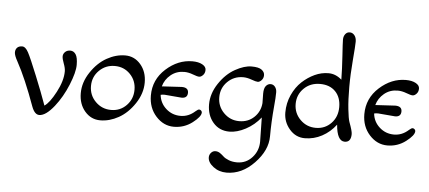

<svg xmlns="http://www.w3.org/2000/svg" viewBox="-62 -894 2967 1327"><g transform="rotate(5 1422.0 -230.0)"><path d="M43 -349Q20 -390 20 -410.5Q20 -431 32 -443.5Q44 -456 67 -456Q90 -456 110 -418.5Q130 -381 178 -262.5Q226 -144 247 -84L255 -62Q290 -84 332.5 -164.5Q375 -245 375 -310Q375 -332 363 -363.5Q351 -395 351 -412Q351 -429 364.5 -442.5Q378 -456 401 -456Q424 -456 438.5 -434.5Q453 -413 453 -361.5Q453 -310 417 -222Q381 -134 328 -67Q270 6 225 6Q193 6 173 -47Q104 -238 43 -349Z M608.5 -333Q564 -289 564 -225Q564 -161 608.5 -116.5Q653 -72 716.5 -72Q780 -72 823 -116.5Q866 -161 866 -225Q866 -289 823 -333Q780 -377 716.5 -377Q653 -377 608.5 -333ZM648 6Q584 6 541 -44Q498 -94 498 -169.5Q498 -245 545 -315.5Q592 -386 655 -421Q718 -456 782 -456Q846 -456 889 -406Q932 -356 932 -280.5Q932 -205 885 -134.5Q838 -64 775 -29Q712 6 648 6Z M1195 -199 1076 -209Q1059 -209 1049 -206Q1055 -149 1097.5 -111Q1140 -73 1198 -73Q1254 -73 1299 -114Q1315 -128 1323 -128Q1331 -128 1337 -122Q1343 -116 1343 -109Q1343 -80 1286.5 -37Q1230 6 1158.5 6Q1087 6 1034.5 -52Q982 -110 982 -196Q982 -306 1065 -381Q1148 -456 1248 -456Q1290 -456 1316.5 -441.5Q1343 -427 1343 -404.5Q1343 -382 1329.5 -368Q1316 -354 1303 -354Q1290 -354 1258.5 -366Q1227 -378 1198 -378Q1144 -378 1104.5 -345.5Q1065 -313 1052 -265L1190 -273Q1236 -273 1236 -237Q1236 -199 1195 -199Z M1607 -377Q1543 -377 1498.5 -333Q1454 -289 1454 -225Q1454 -161 1498.5 -116.5Q1543 -72 1605 -72Q1667 -72 1708.5 -111.5Q1750 -151 1755 -210Q1754 -239 1754 -276Q1754 -313 1767.5 -329.5Q1781 -346 1800 -346Q1819 -346 1831 -330.5Q1843 -315 1843 -293Q1843 -271 1841.5 -249.5Q1840 -228 1837 -194Q1827 -83 1827 14Q1827 111 1741 200.5Q1655 290 1549 290Q1496 290 1457 260Q1418 230 1418 195Q1418 177 1430.5 163Q1443 149 1460.5 149Q1478 149 1492.5 159Q1507 169 1519.5 181Q1532 193 1557.5 203Q1583 213 1615 213Q1678 213 1720 166.5Q1762 120 1762 56Q1762 48 1759 -111Q1716 -57 1656.5 -25.5Q1597 6 1544 6Q1474 6 1431 -44Q1388 -94 1388 -169.5Q1388 -245 1435 -315.5Q1482 -386 1545 -421Q1608 -456 1658 -456Q1708 -456 1728.5 -440.5Q1749 -425 1749 -403.5Q1749 -382 1735.5 -368Q1722 -354 1709.5 -354Q1697 -354 1665.5 -365.5Q1634 -377 1607 -377Z M2284 -419Q2283 -494 2277 -583.5Q2271 -673 2271 -696Q2271 -719 2283 -734.5Q2295 -750 2314 -750Q2333 -750 2346.5 -733.5Q2360 -717 2360 -689.5Q2360 -662 2351.5 -561.5Q2343 -461 2343 -373Q2343 -285 2350 -220.5Q2357 -156 2365 -133Q2388 -72 2388 -51Q2388 6 2344 6Q2291 6 2282 -107Q2242 -54 2186 -24Q2130 6 2067 6Q2004 6 1961 -44Q1918 -94 1918 -159.5Q1918 -225 1944 -282Q1970 -339 2010 -376Q2050 -413 2096.5 -434.5Q2143 -456 2192.5 -456Q2242 -456 2284 -419ZM2028.5 -333Q1984 -289 1984 -225Q1984 -161 2028.5 -116.5Q2073 -72 2136.5 -72Q2200 -72 2243 -116.5Q2286 -161 2286 -229Q2286 -297 2247 -337Q2208 -377 2140.5 -377Q2073 -377 2028.5 -333Z M2676 -199 2557 -209Q2540 -209 2530 -206Q2536 -149 2578.5 -111Q2621 -73 2679 -73Q2735 -73 2780 -114Q2796 -128 2804 -128Q2812 -128 2818 -122Q2824 -116 2824 -109Q2824 -80 2767.5 -37Q2711 6 2639.5 6Q2568 6 2515.5 -52Q2463 -110 2463 -196Q2463 -306 2546 -381Q2629 -456 2729 -456Q2771 -456 2797.5 -441.5Q2824 -427 2824 -404.5Q2824 -382 2810.5 -368Q2797 -354 2784 -354Q2771 -354 2739.5 -366Q2708 -378 2679 -378Q2625 -378 2585.5 -345.5Q2546 -313 2533 -265L2671 -273Q2717 -273 2717 -237Q2717 -199 2676 -199Z"/></g></svg>

Font: Macondo Swash Caps
Style: Regular
Weight: 400
Designer: John Vargas Beltran
Foundry: John Vargas Beltran
Version: Version 2.001